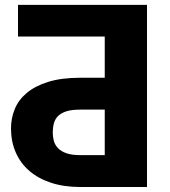

<svg xmlns="http://www.w3.org/2000/svg" viewBox="-20 -748 678 768"><path d="M399 -127.5V-309.5H301Q267 -309.5 245.8 -302.8Q224.5 -296 212.2 -283.8Q200 -271.5 195.5 -254.5Q191 -237.5 191 -217.5Q191 -200 195.5 -184Q200 -168 212.2 -155.2Q224.5 -142.5 245.8 -135Q267 -127.5 301 -127.5ZM568 -728.5V0H301Q235.5 0 184 -17Q132.5 -34 97 -64.8Q61.5 -95.5 42.8 -138.8Q24 -182 24 -234.5Q24 -275 39 -311.8Q54 -348.5 87 -376.2Q120 -404 172.8 -420.5Q225.5 -437 301 -437H399V-602H52V-728.5Z"/></svg>

Font: Lato ExtraBold
Style: Regular
Weight: 800
Designer: Lukasz Dziedzic with Adam Twardoch and Botio Nikoltchev
Foundry: tyPoland Lukasz Dziedzic
Version: Version 2.015; 2015-08-06; http://www.latofonts.com/